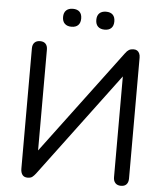

<svg xmlns="http://www.w3.org/2000/svg" viewBox="-60 -948 859 1007"><g transform="rotate(5 370.0 -444.5)"><path d="M122.5 7Q114 7 107.2 4.2Q100.5 1.5 96 -4.2Q91.5 -10 89 -18Q86.5 -26 86.5 -37V-670.5Q86.5 -690.5 97 -701.2Q107.5 -712 126.5 -712Q145.5 -712 155.5 -701.2Q165.5 -690.5 165.5 -670.5V-110.5H143.5L574.5 -686.5Q584.5 -700.5 594.2 -706.2Q604 -712 619 -712Q630 -712 637.5 -707.2Q645 -702.5 649.2 -693.2Q653.5 -684 653.5 -671V-35Q653.5 -15 643.5 -4Q633.5 7 614.5 7Q595.5 7 585 -4Q574.5 -15 574.5 -35V-595H596.5L166 -19Q155.5 -5.5 147 0.8Q138.5 7 122.5 7ZM458 -801.5Q435 -801.5 422.5 -813.8Q410 -826 410 -848.9Q410 -871.7 422.5 -883.9Q435 -896 457.9 -896Q480.7 -896 492.9 -883.9Q505 -871.7 505 -848.9Q505 -826 492.9 -813.8Q480.8 -801.5 458 -801.5ZM283 -801.5Q260.4 -801.5 247.7 -813.8Q235 -826 235 -848.9Q235 -871.7 247.7 -883.9Q260.4 -896 283 -896Q306 -896 318.3 -883.9Q330.5 -871.7 330.5 -848.9Q330.5 -826 318.3 -813.8Q306 -801.5 283 -801.5Z"/></g></svg>

Font: Nunito ExtraLight
Style: Regular
Weight: 200
Designer: Vernon Adams
Foundry: Vernon Adams
Version: Version 3.602;April 4, 2023;FontCreator 14.0.0.2856 64-bit